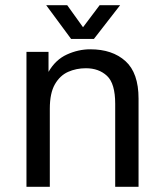

<svg xmlns="http://www.w3.org/2000/svg" viewBox="-20 -720 630 740"><path d="M82 0V-520H167V-443Q194 -490 238 -510Q282 -530 328 -530Q413 -530 463.5 -484.5Q514 -439 514 -340V0H424V-320Q424 -398 392.5 -427.5Q361 -457 311 -457Q274 -457 242.5 -443Q211 -429 191.5 -395Q172 -361 172 -301V0ZM254 -570 158 -700H239L300 -615L364 -700H443L342 -570Z"/></svg>

Font: Hedvig Letters Sans
Style: Regular
Weight: 400
Designer: Alexander Örn & Tor Weibull
Foundry: Kanon Foundry
Version: Version 1.000; ttfautohint (v1.8.4.7-5d5b)